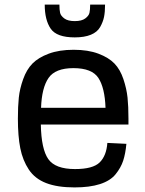

<svg xmlns="http://www.w3.org/2000/svg" viewBox="-20 -803 632 837"><path d="M305 14Q371 14 416 -0.5Q461 -15 484 -43.5Q507 -72 517 -102.5Q527 -133 531 -176L448 -180Q444 -124 414.5 -95Q385 -66 307 -66Q221 -66 190.5 -109.5Q160 -153 158 -260H540V-286Q540 -339 536 -377.5Q532 -416 518 -458Q504 -500 479 -526Q454 -552 409 -569Q364 -586 301 -586Q238 -586 192.5 -569Q147 -552 121.5 -526Q96 -500 81 -458Q66 -416 62 -377.5Q58 -339 58 -286Q58 -209 68.5 -156.5Q79 -104 105.5 -64Q132 -24 181 -5Q230 14 305 14ZM300 -506Q381 -506 409 -463Q437 -420 440 -333H159Q162 -420 191.5 -463Q221 -506 300 -506ZM438 -783Q438 -751 433.5 -729Q429 -707 416.5 -685Q404 -663 376 -651.5Q348 -640 306 -640Q227 -640 201 -678Q175 -716 175 -783H239Q239 -760 242 -747Q245 -734 260.5 -722.5Q276 -711 306 -711Q336 -711 351.5 -722.5Q367 -734 370 -747Q373 -760 373 -783Z"/></svg>

Font: Glegoo
Style: Bold
Weight: 700
Version: Version 2.0.1; ttfautohint (v0.9) -r 48 -G 60